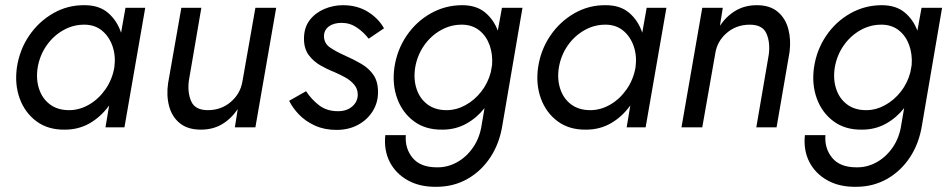

<svg xmlns="http://www.w3.org/2000/svg" viewBox="-20 -490 3661 739"><path d="M45 -230Q55 -298 92 -352.5Q129 -407 185 -439Q241 -471 306 -470Q362 -470 396.5 -440Q431 -410 446 -364L463 -460H539L459 0H386L400 -84Q369 -41 326 -16Q283 9 230 9Q165 10 120.5 -23Q76 -56 56 -110.5Q36 -165 45 -230ZM125 -230Q118 -185 130.5 -147.5Q143 -110 172.5 -88Q202 -66 246 -66Q286 -66 323 -87.5Q360 -109 386 -146.5Q412 -184 420 -230Q426 -274 413.5 -311Q401 -348 374 -371Q347 -394 308 -395Q263 -396 224 -374Q185 -352 159 -314.5Q133 -277 125 -230Z M707 -180Q701 -134 716 -100Q731 -66 780 -66Q831 -66 868 -97.5Q905 -129 913 -176L963 -460H1043L963 0H884L895 -70Q869 -32 834 -11.5Q799 9 753 9Q703 9 672.5 -15.5Q642 -40 631 -81Q620 -122 627 -170L678 -460H755Z M1158 -139Q1179 -107 1208.5 -84.5Q1238 -62 1281 -62Q1315 -62 1336 -80.5Q1357 -99 1357 -126Q1357 -148 1343 -164.5Q1329 -181 1308 -192.5Q1287 -204 1266 -213Q1240 -223 1213 -238.5Q1186 -254 1168 -278.5Q1150 -303 1150 -341Q1150 -384 1172 -412.5Q1194 -441 1228.5 -455.5Q1263 -470 1300 -470Q1355 -470 1396 -444.5Q1437 -419 1458 -381L1399 -341Q1380 -366 1353.5 -384Q1327 -402 1295 -402Q1264 -402 1245.5 -388Q1227 -374 1227 -351Q1227 -323 1250.5 -307Q1274 -291 1308 -276Q1342 -261 1371 -244Q1400 -227 1417.5 -201.5Q1435 -176 1435 -135Q1435 -95 1414.5 -62Q1394 -29 1358 -9.5Q1322 10 1275 10Q1229 10 1192.5 -6.5Q1156 -23 1131 -49Q1106 -75 1093 -102Z M1463 30H1542Q1538 81 1568 117.5Q1598 154 1661 154Q1702 155 1739 134.5Q1776 114 1801.5 76.5Q1827 39 1834 -10L1845 -74Q1815 -36 1774 -13.5Q1733 9 1683 9Q1618 10 1573.5 -23Q1529 -56 1509 -110.5Q1489 -165 1498 -230Q1508 -298 1545 -352.5Q1582 -407 1638 -438.5Q1694 -470 1759 -470Q1813 -470 1846.5 -442.5Q1880 -415 1896 -372L1912 -460H1991L1914 -10Q1903 61 1868 114.5Q1833 168 1779.5 198.5Q1726 229 1660 229Q1596 230 1549.5 204Q1503 178 1480 133Q1457 88 1463 30ZM1578 -230Q1571 -185 1583.5 -147.5Q1596 -110 1625.5 -88Q1655 -66 1699 -66Q1736 -66 1771 -85Q1806 -104 1832 -137Q1858 -170 1869 -212L1874 -240Q1877 -281 1864.5 -316Q1852 -351 1825.5 -372.5Q1799 -394 1761 -395Q1716 -396 1677 -374Q1638 -352 1612 -314.5Q1586 -277 1578 -230Z M2051 -230Q2061 -298 2098 -352.5Q2135 -407 2191 -439Q2247 -471 2312 -470Q2368 -470 2402.5 -440Q2437 -410 2452 -364L2469 -460H2545L2465 0H2392L2406 -84Q2375 -41 2332 -16Q2289 9 2236 9Q2171 10 2126.5 -23Q2082 -56 2062 -110.5Q2042 -165 2051 -230ZM2131 -230Q2124 -185 2136.5 -147.5Q2149 -110 2178.5 -88Q2208 -66 2252 -66Q2292 -66 2329 -87.5Q2366 -109 2392 -146.5Q2418 -184 2426 -230Q2432 -274 2419.5 -311Q2407 -348 2380 -371Q2353 -394 2314 -395Q2269 -396 2230 -374Q2191 -352 2165 -314.5Q2139 -277 2131 -230Z M2939 -280Q2945 -327 2930 -361Q2915 -395 2866 -395Q2814 -395 2777 -363Q2740 -331 2733 -284L2683 0H2603L2683 -460H2762L2751 -391Q2776 -428 2811.5 -449Q2847 -470 2893 -470Q2943 -470 2973 -445Q3003 -420 3014 -379Q3025 -338 3019 -290L2969 0H2891Z M3078 30H3157Q3153 81 3183 117.5Q3213 154 3276 154Q3317 155 3354 134.5Q3391 114 3416.5 76.5Q3442 39 3449 -10L3460 -74Q3430 -36 3389 -13.5Q3348 9 3298 9Q3233 10 3188.5 -23Q3144 -56 3124 -110.5Q3104 -165 3113 -230Q3123 -298 3160 -352.5Q3197 -407 3253 -438.5Q3309 -470 3374 -470Q3428 -470 3461.5 -442.5Q3495 -415 3511 -372L3527 -460H3606L3529 -10Q3518 61 3483 114.5Q3448 168 3394.5 198.5Q3341 229 3275 229Q3211 230 3164.5 204Q3118 178 3095 133Q3072 88 3078 30ZM3193 -230Q3186 -185 3198.5 -147.5Q3211 -110 3240.5 -88Q3270 -66 3314 -66Q3351 -66 3386 -85Q3421 -104 3447 -137Q3473 -170 3484 -212L3489 -240Q3492 -281 3479.5 -316Q3467 -351 3440.5 -372.5Q3414 -394 3376 -395Q3331 -396 3292 -374Q3253 -352 3227 -314.5Q3201 -277 3193 -230Z"/></svg>

Font: Jost*
Style: Italic
Weight: 400
Italic angle: -10°
Version: Version 3.7